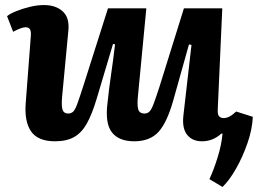

<svg xmlns="http://www.w3.org/2000/svg" viewBox="-20 -546 1022 761"><path d="M8 -482Q20 -492 45 -502Q70 -512 99 -519Q128 -526 154 -526Q201 -526 228.5 -501Q256 -476 251 -425L226 -161Q223 -123 228.5 -109.5Q234 -96 250 -96Q262 -96 270 -103.5Q278 -111 287 -136Q296 -161 313 -214L408 -513H560L527 -168Q523 -132 527.5 -114Q532 -96 553 -96Q565 -96 573 -104.5Q581 -113 589.5 -136Q598 -159 612 -202L709 -513H861L843 -111Q842 -92 848.5 -85Q855 -78 867 -78Q889 -78 916 -104L982 -83Q980 -34 961 21Q942 76 915.5 122.5Q889 169 862 195L810 164Q827 128 842.5 78Q858 28 862 -16L858 -17Q824 14 781 14Q742 14 721.5 -12Q701 -38 707 -89Q715 -159 723 -228.5Q731 -298 739 -368L729 -370L667 -149Q642 -60 608 -23Q574 14 512 14Q451 14 423.5 -21.5Q396 -57 406 -137Q412 -195 420.5 -252.5Q429 -310 436 -370L428 -372L363 -154Q345 -94 324.5 -57Q304 -20 274 -3Q244 14 198 14Q130 14 103 -25.5Q76 -65 82 -138L102 -401Q104 -421 99 -429.5Q94 -438 81 -438Q66 -438 32 -420Z"/></svg>

Font: Literata 12pt
Style: Bold Italic
Weight: 700
Italic angle: -2°
Designer: Latin by Veronika Burian and Jose Scaglione. Greek by Irene Vlachou. Cyrillic by Vera Evstafieva
Foundry: TypeTogether
Version: Version 3.002